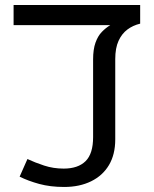

<svg xmlns="http://www.w3.org/2000/svg" viewBox="-20 -735 612 763"><path d="M235 8Q180 8 136 -4Q92 -16 58 -33L89 -103Q119 -89 155.5 -77Q192 -65 233 -65Q290 -65 320 -94.5Q350 -124 350 -190V-499Q350 -539 359.5 -565.5Q369 -592 384.5 -608Q400 -624 418 -635H34V-715H537V-641Q508 -634 486 -617.5Q464 -601 451 -572.5Q438 -544 438 -500V-181Q438 -121 413 -79Q388 -37 342 -14.5Q296 8 235 8Z"/></svg>

Font: oriya25
Style: Book
Weight: 400
Designer: Jelle Bosma - Monotype Design Team
Foundry: Monotype Imaging Inc.
Version: Version 2.003